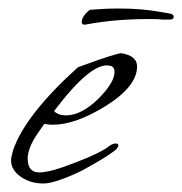

<svg xmlns="http://www.w3.org/2000/svg" viewBox="-20 -426 428 451"><path d="M82 5Q51 5 28.5 -11Q6 -27 6 -49Q6 -57 11 -74Q40 -157 163 -268L213 -286Q261 -302 265 -301Q302 -295 302 -270Q302 -222 225 -175Q156 -133 104 -133Q99 -133 94 -133.5Q89 -134 84 -135Q74 -121 66 -109Q58 -97 53 -86Q45 -67 45 -54Q45 -21 72 -21Q99 -21 159 -45Q217 -67 238 -84Q246 -89 252 -89Q258 -89 258 -84Q257 -78 248 -71Q233 -60 213.5 -48.5Q194 -37 170 -24Q109 5 82 5ZM135 -155Q171 -155 211 -194Q249 -232 249 -257Q249 -271 236 -272Q193 -279 107 -165Q117 -155 135 -155ZM179 -368Q172 -368 172 -374Q172 -388 191 -403Q227 -406 259 -406Q287 -406 311 -404Q335 -402 357 -398L380 -394Q388 -392 388 -387Q388 -380 379 -380H370Q367 -380 362.5 -380Q358 -380 352 -381Q307 -382 264.5 -379Q222 -376 179 -368Z"/></svg>

Font: Whisper
Style: Regular
Weight: 400
Designer: Robert E. Leuschke
Foundry: Robert E. Leuschke
Version: Version 1.010; ttfautohint (v1.8.4.7-5d5b)